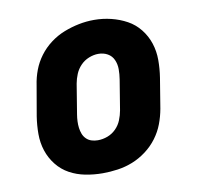

<svg xmlns="http://www.w3.org/2000/svg" viewBox="-66 -612 733 691"><g transform="rotate(-10 300.0 -266.5)"><path d="M256 8Q224 8 193 2Q162 -4 135.5 -18.5Q109 -33 90 -57Q71 -81 61.5 -110Q52 -139 52 -171Q52 -203 57 -235L76 -345Q80 -373 90 -399.5Q100 -426 117.5 -449.5Q135 -473 159 -491Q183 -509 210 -519.5Q237 -530 264.5 -535.5Q292 -541 320 -541Q352 -541 382.5 -533.5Q413 -526 439.5 -511.5Q466 -497 485 -473Q504 -449 513.5 -420Q523 -391 523 -359Q523 -327 518 -295L500 -185Q495 -157 485 -130.5Q475 -104 457.5 -80.5Q440 -57 416 -39Q392 -21 365.5 -10.5Q339 0 311 4Q283 8 256 8ZM259 -112Q277 -112 294.5 -118.5Q312 -125 325.5 -138.5Q339 -152 346 -169.5Q353 -187 356 -204L374 -314Q377 -333 377 -351Q377 -369 370 -385Q363 -401 348 -409.5Q333 -418 314 -418Q297 -418 279.5 -411Q262 -404 249 -390.5Q236 -377 229 -360Q222 -343 219 -326L201 -216Q199 -204 198.5 -191.5Q198 -179 199.5 -167.5Q201 -156 205 -145.5Q209 -135 217 -127Q225 -119 236 -115.5Q247 -112 259 -112Z"/></g></svg>

Font: Iosevka Curly Slab HvExObl
Style: Regular
Weight: 900
Width: 7
Italic angle: -9°
Monospace: yes
Designer: Belleve Invis
Foundry: Belleve Invis
Version: Version 11.1.0; ttfautohint (v1.8.3)